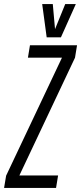

<svg xmlns="http://www.w3.org/2000/svg" viewBox="-52 -922 398 942"><path d="M-32 0 -22 -60 252 -639H85L95 -700H326L316 -639L43 -61H233L223 0ZM320 -902 247 -739H177L155 -902H207L218 -779L268 -902Z"/></svg>

Font: Georama ExtraCondensed
Style: Italic
Weight: 400
Width: 2
Italic angle: -9°
Designer: Jean-Baptiste Levee
Foundry: Production Type
Version: Version 1.000